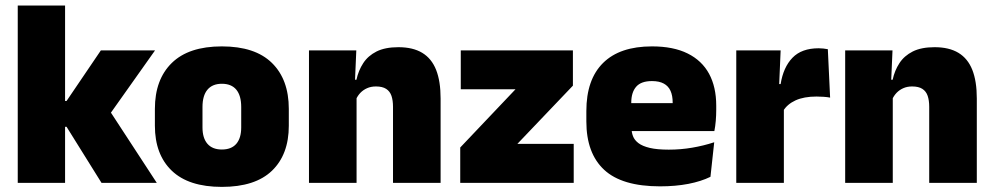

<svg xmlns="http://www.w3.org/2000/svg" viewBox="-20 -680 3695 714"><path d="M357.5 0 227.5 -208.5H191.5V-304.5H227.5L355 -492.5H556.5L381.5 -245.5V-278L563 0ZM46 0V-659.5H222V0Z M805 15Q681.5 15 618.8 -45.2Q556 -105.5 556 -212.5V-275Q556 -384.5 619 -446Q682 -507.5 805 -507.5Q928.5 -507.5 991.2 -446Q1054 -384.5 1054 -275V-212.5Q1054 -105.5 991.5 -45.2Q929 15 805 15ZM805 -124Q840.5 -124 858.8 -145.2Q877 -166.5 877 -206V-282Q877 -324.5 858.8 -346.5Q840.5 -368.5 805 -368.5Q770 -368.5 751.5 -346.5Q733 -324.5 733 -282V-206Q733 -166.5 751.5 -145.2Q770 -124 805 -124Z M1441.5 0V-283Q1441.5 -306.5 1435.8 -323.5Q1430 -340.5 1416 -349.5Q1402 -358.5 1378 -358.5Q1359.5 -358.5 1345 -352Q1330.5 -345.5 1320.2 -334.8Q1310 -324 1304 -310.5L1277 -383.5H1305.5Q1313 -418 1330.8 -445.2Q1348.5 -472.5 1380.2 -488.5Q1412 -504.5 1461.5 -504.5Q1515.5 -504.5 1550.2 -483.5Q1585 -462.5 1601.8 -420.2Q1618.5 -378 1618.5 -313.5V0ZM1129 0V-492.5H1305L1299.5 -366L1306 -348V0Z M2113.5 -145V0H1691.5V-131.5L1897 -348H1693.5V-492.5H2110.5V-361.5L1904 -145Z M2434.5 13Q2293 13 2226.8 -48.5Q2160.5 -110 2160.5 -228.5V-267Q2160.5 -384.5 2222.8 -446Q2285 -507.5 2404.5 -507.5Q2484 -507.5 2537 -481.2Q2590 -455 2616.8 -405.8Q2643.5 -356.5 2643.5 -287V-271.5Q2643.5 -251.5 2641.8 -230.8Q2640 -210 2636.5 -192.5H2478Q2480 -223 2480.8 -250Q2481.5 -277 2481.5 -298.5Q2481.5 -324.5 2473.5 -342.2Q2465.5 -360 2448.5 -369.2Q2431.5 -378.5 2404.5 -378.5Q2364 -378.5 2345.8 -357.5Q2327.5 -336.5 2327.5 -298V-253.5L2328.5 -234.5V-203.5Q2328.5 -188 2334 -173.5Q2339.5 -159 2354.2 -147.8Q2369 -136.5 2396.2 -130Q2423.5 -123.5 2467 -123.5Q2511.5 -123.5 2554 -130.8Q2596.5 -138 2636 -151L2622 -22.5Q2587.5 -5.5 2539.8 3.8Q2492 13 2434.5 13ZM2254 -192.5V-296.5H2601V-192.5Z M2892.5 -267.5 2841.5 -367.5H2883Q2893 -430 2927 -465.2Q2961 -500.5 3024.5 -500.5Q3034 -500.5 3042.2 -499.5Q3050.5 -498.5 3058.5 -497L3067 -317Q3057 -319 3043.2 -320Q3029.5 -321 3016.5 -321Q2969.5 -321 2938.5 -306.8Q2907.5 -292.5 2892.5 -267.5ZM2718 0V-492.5H2883L2876 -329.5H2895V0Z M3435.5 0V-283Q3435.5 -306.5 3429.8 -323.5Q3424 -340.5 3410 -349.5Q3396 -358.5 3372 -358.5Q3353.5 -358.5 3339 -352Q3324.5 -345.5 3314.2 -334.8Q3304 -324 3298 -310.5L3271 -383.5H3299.5Q3307 -418 3324.8 -445.2Q3342.5 -472.5 3374.2 -488.5Q3406 -504.5 3455.5 -504.5Q3509.5 -504.5 3544.2 -483.5Q3579 -462.5 3595.8 -420.2Q3612.5 -378 3612.5 -313.5V0ZM3123 0V-492.5H3299L3293.5 -366L3300 -348V0Z"/></svg>

Font: Anek Gujarati ExtraBold
Style: Regular
Weight: 800
Version: Version 1.003